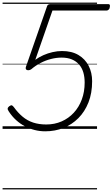

<svg xmlns="http://www.w3.org/2000/svg" viewBox="-20 -1000 873 1490"><path d="M331 19Q289 19 249.5 9Q210 -1 173.5 -20Q137 -39 105.5 -67.5Q74 -96 49 -134Q39 -148 39.5 -157Q40 -166 51 -175Q65 -185 72 -182.5Q79 -180 88 -168Q119 -125 155.5 -94.5Q192 -64 237 -49Q282 -34 339 -34Q404 -34 458.5 -58Q513 -82 553 -125.5Q593 -169 615 -228.5Q637 -288 637 -359Q637 -403 626.5 -438.5Q616 -474 593.5 -499.5Q571 -525 537.5 -539Q504 -553 458 -553Q418 -553 376.5 -542.5Q335 -532 296 -512Q257 -492 223 -463Q214 -456 202 -455Q190 -454 183.5 -460.5Q177 -467 181 -481L345 -951Q347 -959 353.5 -963.5Q360 -968 371 -968H821Q828 -968 831 -963.5Q834 -959 833 -950Q832 -934 824 -926Q816 -918 807 -918H387L254 -536Q283 -557 317 -572Q351 -587 388 -595.5Q425 -604 461 -604Q537 -604 589 -573Q641 -542 668 -489Q695 -436 695 -370Q695 -277 666.5 -205Q638 -133 588 -83Q538 -33 472.5 -7Q407 19 331 19ZM0 460H733V470H0ZM0 -20H733V0H0ZM0 -505H733V-500H0ZM0 -980H733V-970H0Z"/></svg>

Font: Playwrite NO Guides
Style: Regular
Weight: 400
Designer: Veronika Burian, José Scaglione
Foundry: TypeTogether
Version: Version 1.003